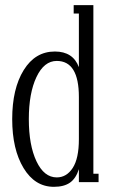

<svg xmlns="http://www.w3.org/2000/svg" viewBox="-20 -700 438 738"><path d="M187 18.1Q114.3 18.1 70.6 -54Q26.9 -126 26.9 -242.2Q26.9 -358.9 71 -430.4Q115.2 -502 190.9 -502Q260.7 -502 283.2 -441.9V-647.9H263.2V-680.2H338.9V-32.2H358.9V0H283.2V-49.8Q272 -14.2 249 2Q226.1 18.1 187 18.1ZM198.2 -18.1Q235.8 -18.1 259.5 -54.4Q283.2 -90.8 283.2 -165V-327.1Q283.2 -465.8 198.2 -465.8Q149.4 -465.8 120.1 -403.8Q90.8 -341.8 90.8 -242.2Q90.8 -142.1 120.1 -80.1Q149.4 -18.1 198.2 -18.1Z"/></svg>

Font: Margherita Light
Style: Regular
Weight: 300
Designer: James Puckett
Foundry: Dunwich Type Founders
Version: Version 1.008;hotconv 1.0.109;makeotfexe 2.5.65596